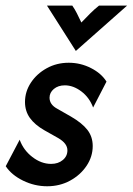

<svg xmlns="http://www.w3.org/2000/svg" viewBox="-21 -649 469 679"><path d="M145.8 9.7Q101.4 9.7 60.8 -10.1Q20.1 -29.9 -0.7 -61.1L48.6 -154.9Q61.8 -118.1 93.4 -93.8Q125 -69.4 159.7 -69.4Q184.7 -69.4 201 -83Q217.4 -96.5 217.4 -117.4Q217.4 -141.7 185.4 -160.4L136.1 -188.2Q102.1 -207.6 84.7 -231.9Q67.4 -256.2 67.4 -288.2Q67.4 -325 88.2 -356.6Q109 -388.2 144.1 -407.6Q179.2 -427.1 222.2 -427.1Q263.9 -427.1 300.7 -408.3Q337.5 -389.6 355.6 -360.4L308.3 -268.8Q295.1 -304.2 266.7 -325.7Q238.2 -347.2 208.3 -347.2Q184.7 -347.2 169.4 -334.4Q154.2 -321.5 154.2 -303.5Q154.2 -279.2 181.2 -264.6L229.9 -236.8Q269.4 -213.9 288.2 -189.6Q306.9 -165.3 306.9 -132.6Q306.9 -95.1 285.1 -62.5Q263.2 -29.9 226.7 -10.1Q190.3 9.7 145.8 9.7ZM247.2 -468.8 145.1 -629.2H234.7Q243.8 -616 251 -601.7Q258.3 -587.5 266.7 -569.4Q284 -587.5 298.3 -601.7Q312.5 -616 329.2 -629.2H428.5Z"/></svg>

Font: Afacad Medium
Style: Italic
Weight: 500
Italic angle: -14°
Designer: Kristian Moeller
Foundry: Dicotype
Version: Version 1.000; ttfautohint (v1.8.4.7-5d5b)